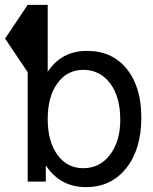

<svg xmlns="http://www.w3.org/2000/svg" viewBox="-20 -749 633 792"><path d="M94.2 -729H176.8V-453.1Q233.9 -539.1 338.9 -539.1Q442.9 -539.1 502.9 -464.8Q563 -390.6 563 -264.2Q563 -133.8 501 -55.7Q438.5 22.9 335 22.9Q228 22.9 168.9 -66.9V0H94.2V-451.2L1 -589.8ZM323.2 -460.9Q256.8 -460.9 216.8 -405.3Q176.8 -350.1 176.8 -257.8Q176.8 -165.5 216.8 -110.4Q256.8 -55.2 323.2 -55.2Q391.6 -55.2 433.6 -110.4Q476.1 -166 476.1 -254.9Q476.1 -349.6 434.6 -404.8Q392.6 -460.9 323.2 -460.9Z"/></svg>

Font: Miedinger*
Style: Book
Weight: 400
Version: Version 001.000